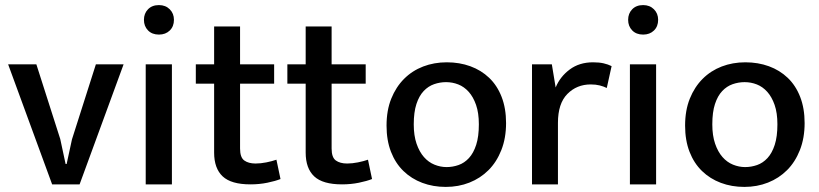

<svg xmlns="http://www.w3.org/2000/svg" viewBox="-20 -725 3222 755"><path d="M357 -472H466L293 0H185L12 -472H123L217 -178L238 -80H242L263 -177Z M553 0V-472H656V0ZM605 -589Q578 -589 562 -605.5Q546 -622 546 -647Q546 -672 562 -688.5Q578 -705 605 -705Q631 -705 647.5 -688.5Q664 -672 664 -647Q664 -621 647.5 -605Q631 -589 605 -589Z M1058 -396H924V-141Q924 -106 940.5 -94Q957 -82 985 -82Q1005 -82 1027.5 -86.5Q1050 -91 1067 -97L1083 -21Q1063 -13 1031.5 -6.5Q1000 0 965 0Q889 0 855.5 -31.5Q822 -63 822 -125V-396H750V-472H822V-621H924V-472H1058Z M1418 -396H1284V-141Q1284 -106 1300.5 -94Q1317 -82 1345 -82Q1365 -82 1387.5 -86.5Q1410 -91 1427 -97L1443 -21Q1423 -13 1391.5 -6.5Q1360 0 1325 0Q1249 0 1215.5 -31.5Q1182 -63 1182 -125V-396H1110V-472H1182V-621H1284V-472H1418Z M1970 -241Q1970 -182 1951.5 -135Q1933 -88 1901 -56Q1869 -24 1826 -7Q1783 10 1733 10Q1683 10 1640.5 -6Q1598 -22 1566.5 -52.5Q1535 -83 1517.5 -128Q1500 -173 1500 -231Q1500 -291 1518.5 -337Q1537 -383 1569 -415Q1601 -447 1644 -463.5Q1687 -480 1737 -480Q1787 -480 1829.5 -464.5Q1872 -449 1903.5 -419Q1935 -389 1952.5 -344Q1970 -299 1970 -241ZM1863 -236Q1863 -281 1852 -312.5Q1841 -344 1823 -364Q1805 -384 1782 -393Q1759 -402 1734 -402Q1710 -402 1687 -394Q1664 -386 1646 -367Q1628 -348 1617.5 -316Q1607 -284 1607 -236Q1607 -192 1618 -160Q1629 -128 1647 -107.5Q1665 -87 1688.5 -77.5Q1712 -68 1736 -68Q1760 -68 1783 -76Q1806 -84 1824 -103.5Q1842 -123 1852.5 -155.5Q1863 -188 1863 -236Z M2072 0V-472H2150L2165 -381Q2182 -423 2220 -451.5Q2258 -480 2312 -480Q2336 -480 2353.5 -476Q2371 -472 2385 -465L2366 -379Q2354 -385 2338.5 -389Q2323 -393 2303 -393Q2248 -393 2211 -355.5Q2174 -318 2174 -242V0Z M2457 0V-472H2560V0ZM2509 -589Q2482 -589 2466 -605.5Q2450 -622 2450 -647Q2450 -672 2466 -688.5Q2482 -705 2509 -705Q2535 -705 2551.5 -688.5Q2568 -672 2568 -647Q2568 -621 2551.5 -605Q2535 -589 2509 -589Z M3144 -241Q3144 -182 3125.5 -135Q3107 -88 3075 -56Q3043 -24 3000 -7Q2957 10 2907 10Q2857 10 2814.5 -6Q2772 -22 2740.5 -52.5Q2709 -83 2691.5 -128Q2674 -173 2674 -231Q2674 -291 2692.5 -337Q2711 -383 2743 -415Q2775 -447 2818 -463.5Q2861 -480 2911 -480Q2961 -480 3003.5 -464.5Q3046 -449 3077.5 -419Q3109 -389 3126.5 -344Q3144 -299 3144 -241ZM3037 -236Q3037 -281 3026 -312.5Q3015 -344 2997 -364Q2979 -384 2956 -393Q2933 -402 2908 -402Q2884 -402 2861 -394Q2838 -386 2820 -367Q2802 -348 2791.5 -316Q2781 -284 2781 -236Q2781 -192 2792 -160Q2803 -128 2821 -107.5Q2839 -87 2862.5 -77.5Q2886 -68 2910 -68Q2934 -68 2957 -76Q2980 -84 2998 -103.5Q3016 -123 3026.5 -155.5Q3037 -188 3037 -236Z"/></svg>

Font: Mukta Malar Medium
Style: Regular
Weight: 500
Designer: Aadarsh Rajan, Girish Dalvi, Yashodeep Gholap
Foundry: Ek Type
Version: Version 2.538;PS 1.000;hotconv 16.6.51;makeotf.lib2.5.65220;